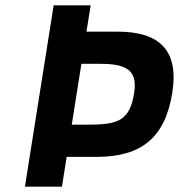

<svg xmlns="http://www.w3.org/2000/svg" viewBox="-20 -696 667 716"><path d="M418.5 -578H302.5L318.1 -676H180.1L73 0H211L228.6 -111H340.6C509.4 -111 596.3 -184.7 622.6 -351C647.6 -508.9 574.3 -578 418.5 -578ZM303.6 -231H247.6L283.5 -458H352.5C444.8 -458 494.5 -438.6 480.4 -350C463.5 -243 417.9 -231 303.6 -231Z"/></svg>

Font: Fog Sans
Style: It
Weight: 700
Foundry: Intel Corporation
Version: Version 1.00